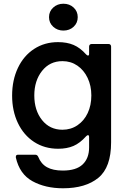

<svg xmlns="http://www.w3.org/2000/svg" viewBox="-20 -795 681 1030"><path d="M65 50V46Q65 35 77 35H169Q180 35 185 46Q200 84 232 102Q264 120 317 120Q389 120 423.5 87Q458 54 458 -4V-59Q458 -70 452 -70Q448 -70 442 -64Q409 -27 374 -12Q339 3 292 3Q219 3 163 -33.5Q107 -70 76 -135Q45 -200 45 -282Q45 -365 76 -430.5Q107 -496 163 -532.5Q219 -569 291 -569Q339 -569 374.5 -554Q410 -539 442 -503Q448 -497 452 -497Q458 -497 458 -506V-545Q458 -551 461.5 -555Q465 -559 472 -559H562Q569 -559 572.5 -555Q576 -551 576 -545V-31Q576 103 507.5 159Q439 215 318 215Q223 215 154 177Q85 139 65 50ZM470 -283Q470 -335 450 -377Q430 -419 395 -443Q360 -467 315 -467Q247 -467 205.5 -414.5Q164 -362 164 -283Q164 -203 205.5 -151Q247 -99 315 -99Q360 -99 395.5 -123Q431 -147 450.5 -188.5Q470 -230 470 -283ZM243 -703Q243 -734 265.5 -754.5Q288 -775 320 -775Q353 -775 375 -754.5Q397 -734 397 -703Q397 -672 375 -651.5Q353 -631 320 -631Q288 -631 265.5 -651.5Q243 -672 243 -703Z"/></svg>

Font: Open Sauce Two SemiBold
Style: Regular
Weight: 600
Designer: Alfredo Marco Pradil
Foundry: Creative Sauce Fz LLC
Version: Version 1.477